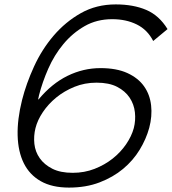

<svg xmlns="http://www.w3.org/2000/svg" viewBox="-20 -840 780 871"><path d="M657 -260Q643 -209 613.5 -160.5Q584 -112 538.5 -74Q493 -36 431.5 -12.5Q370 11 293 11Q216 11 165 -18Q114 -47 88 -99.5Q62 -152 60 -225Q58 -298 80 -386Q99 -461 134.5 -538.5Q170 -616 223.5 -678.5Q277 -741 347 -780.5Q417 -820 505 -820Q585 -820 643.5 -795Q702 -770 740 -708L675 -654Q649 -705 600.5 -729Q552 -753 489 -753Q419 -753 364 -721.5Q309 -690 267.5 -640Q226 -590 199 -528.5Q172 -467 157 -408L153 -389H155Q215 -461 286.5 -496Q358 -531 436 -531Q509 -531 558 -508.5Q607 -486 633.5 -448.5Q660 -411 665.5 -362Q671 -313 657 -260ZM587 -259Q596 -294 592 -330.5Q588 -367 568 -397Q548 -427 511.5 -446Q475 -465 418 -465Q364 -465 317.5 -446Q271 -427 235 -397.5Q199 -368 174.5 -331.5Q150 -295 141 -259Q132 -223 136 -187Q140 -151 160.5 -122Q181 -93 217.5 -74.5Q254 -56 310 -56Q363 -56 409 -74Q455 -92 491 -120.5Q527 -149 552 -185.5Q577 -222 587 -259Z"/></svg>

Font: TypoPRO Sinkin Sans
Style: 300 Light Italic
Weight: 300
Italic angle: -112°
Designer: Keith Bates
Foundry: K-Type
Version: Sinkin Sans (version 1.0)  by Keith Bates   •   © 2014   www